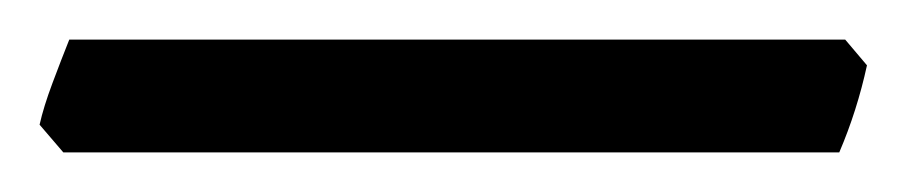

<svg xmlns="http://www.w3.org/2000/svg" viewBox="-32 43 458 97"><path d="M406 76Q401 99 392 120H0L-12 106Q-10 97 -5.5 85Q-1 73 3 63H395Z"/></svg>

Font: ChillKai
Style: Regular
Weight: 400
Designer: ChillType
Foundry: 寒蝉字型
Version: Version 2.000